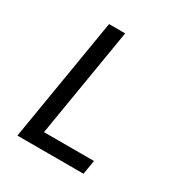

<svg xmlns="http://www.w3.org/2000/svg" viewBox="-171 -863 942 991"><g transform="rotate(30 300.0 -367.5)"><path d="M72 0 194 -735H290L182 -84H480L466 0Z"/></g></svg>

Font: Iosevka Curly Medium Extended
Style: Italic
Weight: 500
Width: 7
Italic angle: -9°
Monospace: yes
Designer: Belleve Invis
Foundry: Belleve Invis
Version: Version 11.1.0; ttfautohint (v1.8.3)